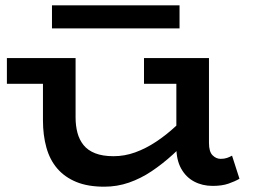

<svg xmlns="http://www.w3.org/2000/svg" viewBox="-20 -690 954 724"><path d="M373 14Q311 14 267.5 -4Q224 -22 196 -54.5Q168 -87 155 -133.5Q142 -180 142 -236V-471H265V-247Q265 -216 272 -189.5Q279 -163 295 -143Q311 -123 339 -112Q367 -101 408 -101Q450 -101 490 -115.5Q530 -130 568.5 -155.5Q607 -181 642 -213.5Q677 -246 707 -280V-184Q671 -143 632 -107.5Q593 -72 552 -44.5Q511 -17 466.5 -1.5Q422 14 373 14ZM6 -374V-471H242V-374ZM782 11Q743 11 712 -5.5Q681 -22 663 -54.5Q645 -87 645 -135V-471H768V-151Q768 -118 781.5 -104.5Q795 -91 812 -91Q826 -91 836 -94.5Q846 -98 855 -103L883 -16Q866 -6 841.5 2.5Q817 11 782 11ZM523 -374V-471H751V-374ZM657 -670V-583H176V-670Z"/></svg>

Font: BioRhyme SemiExpanded SemiBold
Style: Regular
Weight: 600
Width: 6
Designer: Aoife Mooney
Foundry: Aoife Mooney Type
Version: Version 1.600;gftools[0.9.33]